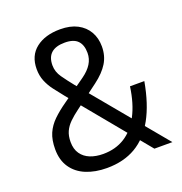

<svg xmlns="http://www.w3.org/2000/svg" viewBox="-131 -830 901 953"><g transform="rotate(-20 320.0 -353.5)"><path d="M527 0 197.7 -399.3Q175.3 -427 155.7 -452.8Q136 -478.7 124.3 -507.5Q112.7 -536.3 112.7 -570.3Q112.7 -641.3 161.2 -679.2Q209.7 -717 289.3 -717Q342.7 -717 379.7 -697.7Q416.7 -678.3 436.2 -644.3Q455.7 -610.3 455.7 -566.3Q455.7 -517 432.3 -478.8Q409 -440.7 361.3 -405L237.3 -312.3Q209.3 -291.7 189 -271.8Q168.7 -252 158 -228.8Q147.3 -205.7 147.3 -173Q147.3 -135.3 164.7 -110.5Q182 -85.7 212 -73.8Q242 -62 280 -62Q345.3 -62 394.2 -92.7Q443 -123.3 474.8 -183.7Q506.7 -244 519 -332.3H594.7Q574.3 -217.3 532.3 -141.2Q490.3 -65 426.2 -27.5Q362 10 274 10Q212 10 164.3 -9.7Q116.7 -29.3 89.8 -68.7Q63 -108 63 -165.3Q63 -214.7 77.8 -248.7Q92.7 -282.7 121.3 -310.5Q150 -338.3 189.7 -366L313 -453.7Q345 -476.7 361.3 -503Q377.7 -529.3 377.7 -560.3Q377.7 -602.7 356.3 -624.8Q335 -647 288 -647Q241 -647 216.8 -625.7Q192.7 -604.3 192.7 -561.3Q192.7 -527.3 214 -497Q235.3 -466.7 262.3 -433.3L622 0Z"/></g></svg>

Font: 42dot Sans Light
Style: Regular
Weight: 300
Designer: 42dot
Version: Version 1.000